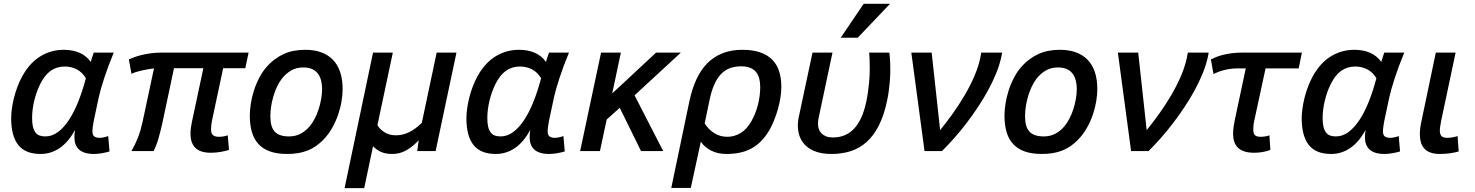

<svg xmlns="http://www.w3.org/2000/svg" viewBox="-20 -786 7674 999"><path d="M549.8 2Q540.5 4.9 529.8 7.3Q519 9.8 508.3 11.5Q497.6 13.2 487.5 14.2Q477.5 15.1 470.2 15.1Q441.9 15.1 422.4 9Q402.8 2.9 390.6 -8.5Q378.4 -20 372.8 -35.9Q367.2 -51.8 367.2 -71.8Q367.2 -78.6 367.9 -88.6Q368.7 -98.6 370.1 -109.9Q336.9 -47.9 291.5 -16.4Q246.1 15.1 190.9 15.1Q112.3 15.1 75.2 -31.5Q38.1 -78.1 38.1 -170.9Q38.1 -192.9 41.7 -220Q45.4 -247.1 52.5 -275.9Q59.6 -304.7 70.6 -334Q81.5 -363.3 96.2 -390.1Q135.7 -460.4 191.2 -493.7Q246.6 -526.9 312 -526.9Q357.9 -526.9 393.6 -511.5Q429.2 -496.1 452.1 -463.9Q456.5 -477.5 460.2 -490Q463.9 -502.4 467.8 -512.2H571.8Q542 -440.4 522.2 -379.6Q502.4 -318.8 494.1 -280.8L467.8 -157.2Q464.8 -141.6 462.9 -127.4Q460.9 -113.3 460.9 -102.1Q460.9 -83.5 470.5 -76.2Q480 -68.8 498 -68.8Q506.8 -68.8 520 -71.5Q533.2 -74.2 543 -78.1ZM215.8 -76.2Q251 -76.2 281.7 -99.1Q312.5 -122.1 339.1 -162.6Q365.7 -203.1 387.7 -258.5Q409.7 -314 426.8 -378.9Q407.2 -411.1 378.7 -425.5Q350.1 -439.9 316.9 -439.9Q275.4 -439.9 243.9 -417.7Q212.4 -395.5 189 -348.1Q178.7 -327.6 170.9 -305.2Q163.1 -282.7 157.7 -260Q152.3 -237.3 149.7 -214.8Q147 -192.4 147 -171.9Q147 -144.5 151.4 -126.2Q155.8 -107.9 164.6 -96.7Q173.3 -85.4 186 -80.8Q198.7 -76.2 215.8 -76.2Z M1171.4 -5.9Q1163.6 -3.4 1152.6 -0.7Q1141.6 2 1129.2 4.2Q1116.7 6.3 1103.3 7.6Q1089.8 8.8 1077.1 8.8Q1022.9 8.8 997.1 -16.1Q971.2 -41 971.2 -90.8Q971.2 -104.5 973.1 -120.1Q975.1 -135.7 979 -153.8L1038.1 -431.2H885.3L824.2 -143.1Q814.9 -101.6 804.2 -64.7Q793.5 -27.8 779.3 0H664.1Q684.1 -35.2 698 -70.8Q711.9 -106.4 721.2 -148.9L781.2 -430.2Q769.5 -428.7 754.4 -426.3Q739.3 -423.8 723.1 -420.4Q707 -417 691.7 -412.4Q676.3 -407.7 664.1 -401.9L650.4 -477.1Q663.6 -482.9 681.4 -489.3Q699.2 -495.6 720.7 -500.7Q742.2 -505.9 766.4 -509Q790.5 -512.2 816.4 -512.2H1273.4L1256.3 -431.2H1141.1L1083 -158.2Q1080.1 -144.5 1079.1 -133.3Q1078.1 -122.1 1078.1 -113.8Q1078.1 -91.3 1088.1 -82.8Q1098.1 -74.2 1119.1 -74.2Q1130.4 -74.2 1142.8 -76.2Q1155.3 -78.1 1165 -82Z M1279.8 -185.1Q1279.8 -211.4 1284.7 -244.6Q1289.6 -277.8 1300.5 -312.7Q1311.5 -347.7 1329.3 -382.1Q1347.2 -416.5 1373.5 -444.8Q1408.2 -482.4 1455.6 -504.6Q1502.9 -526.9 1568.8 -526.9Q1614.3 -526.9 1650.1 -514.2Q1686 -501.5 1711.2 -476.1Q1736.3 -450.7 1749.5 -412.1Q1762.7 -373.5 1762.7 -321.8Q1762.7 -294.9 1757.3 -260.7Q1752 -226.6 1739.7 -190.4Q1727.5 -154.3 1707.8 -119.4Q1688 -84.5 1659.7 -56.2Q1641.6 -38.1 1621.8 -24.7Q1602.1 -11.2 1579.6 -2.4Q1557.1 6.3 1531 10.7Q1504.9 15.1 1474.6 15.1Q1421.4 15.1 1384.3 1.7Q1347.2 -11.7 1324 -37.4Q1300.8 -63 1290.3 -100.1Q1279.8 -137.2 1279.8 -185.1ZM1386.7 -182.1Q1386.7 -155.3 1391.8 -135.5Q1397 -115.7 1408.4 -102.5Q1419.9 -89.4 1438.5 -82.8Q1457 -76.2 1483.9 -76.2Q1517.1 -76.2 1543.2 -89.8Q1569.3 -103.5 1589.8 -127Q1605 -144.5 1617.4 -168.5Q1629.9 -192.4 1638.2 -218.5Q1646.5 -244.6 1651.1 -271.2Q1655.8 -297.9 1655.8 -320.8Q1655.8 -435.1 1557.6 -435.1Q1522.5 -435.1 1494.9 -419.2Q1467.3 -403.3 1446.8 -377Q1432.6 -358.9 1421.6 -335.4Q1410.6 -312 1402.8 -285.9Q1395 -259.8 1390.9 -233.2Q1386.7 -206.5 1386.7 -182.1Z M2246.6 0H2150.9L2158.7 -56.2Q2125 -20.5 2092 -2.7Q2059.1 15.1 2021 15.1Q1988.3 15.1 1964.8 5.4Q1941.4 -4.4 1920.9 -24.9L1875 192.9H1772.9L1920.9 -512.2H2023.9L1943.8 -134.8Q1956.1 -113.3 1980.7 -97.7Q2005.4 -82 2040.5 -82Q2109.9 -82 2174.8 -147L2252 -512.2H2355Z M2918.5 2Q2909.2 4.9 2898.4 7.3Q2887.7 9.8 2877 11.5Q2866.2 13.2 2856.2 14.2Q2846.2 15.1 2838.9 15.1Q2810.5 15.1 2791 9Q2771.5 2.9 2759.3 -8.5Q2747.1 -20 2741.5 -35.9Q2735.8 -51.8 2735.8 -71.8Q2735.8 -78.6 2736.6 -88.6Q2737.3 -98.6 2738.8 -109.9Q2705.6 -47.9 2660.2 -16.4Q2614.7 15.1 2559.6 15.1Q2481 15.1 2443.8 -31.5Q2406.7 -78.1 2406.7 -170.9Q2406.7 -192.9 2410.4 -220Q2414.1 -247.1 2421.1 -275.9Q2428.2 -304.7 2439.2 -334Q2450.2 -363.3 2464.8 -390.1Q2504.4 -460.4 2559.8 -493.7Q2615.2 -526.9 2680.7 -526.9Q2726.6 -526.9 2762.2 -511.5Q2797.9 -496.1 2820.8 -463.9Q2825.2 -477.5 2828.9 -490Q2832.5 -502.4 2836.4 -512.2H2940.4Q2910.6 -440.4 2890.9 -379.6Q2871.1 -318.8 2862.8 -280.8L2836.4 -157.2Q2833.5 -141.6 2831.5 -127.4Q2829.6 -113.3 2829.6 -102.1Q2829.6 -83.5 2839.1 -76.2Q2848.6 -68.8 2866.7 -68.8Q2875.5 -68.8 2888.7 -71.5Q2901.9 -74.2 2911.6 -78.1ZM2584.5 -76.2Q2619.6 -76.2 2650.4 -99.1Q2681.2 -122.1 2707.8 -162.6Q2734.4 -203.1 2756.3 -258.5Q2778.3 -314 2795.4 -378.9Q2775.9 -411.1 2747.3 -425.5Q2718.8 -439.9 2685.5 -439.9Q2644 -439.9 2612.5 -417.7Q2581.1 -395.5 2557.6 -348.1Q2547.4 -327.6 2539.6 -305.2Q2531.7 -282.7 2526.4 -260Q2521 -237.3 2518.3 -214.8Q2515.6 -192.4 2515.6 -171.9Q2515.6 -144.5 2520 -126.2Q2524.4 -107.9 2533.2 -96.7Q2542 -85.4 2554.7 -80.8Q2567.4 -76.2 2584.5 -76.2Z M3315.4 0 3204.6 -225.1 3136.7 -164.1 3101.6 0H2998.5L3107.4 -512.2H3210.4L3165.5 -299.8L3393.6 -512.2H3522.5L3281.7 -290L3430.7 0Z M3472.7 191.9 3567.4 -261.2Q3581.1 -324.7 3604 -374Q3627 -423.3 3660.6 -457.3Q3694.3 -491.2 3739.5 -509Q3784.7 -526.9 3843.3 -526.9Q3896.5 -526.9 3934.8 -513.7Q3973.1 -500.5 3997.6 -475.8Q4022 -451.2 4033.7 -415.5Q4045.4 -379.9 4045.4 -335Q4045.4 -308.6 4040.8 -278.8Q4036.1 -249 4027.8 -219.2Q4019.5 -189.5 4008.3 -161.6Q3997.1 -133.8 3984.4 -110.8Q3963.9 -75.7 3939.9 -51.5Q3916 -27.3 3888.2 -12.7Q3860.4 2 3828.6 8.5Q3796.9 15.1 3760.3 15.1Q3713.4 15.1 3679.2 -2.9Q3645 -21 3626.5 -48.8L3574.2 191.9ZM3646.5 -144Q3666 -112.3 3696.3 -93.3Q3726.6 -74.2 3764.6 -74.2Q3800.8 -74.2 3833.5 -93.8Q3866.2 -113.3 3890.6 -157.2Q3912.6 -196.3 3924.1 -242.7Q3935.5 -289.1 3935.5 -333Q3935.5 -357.9 3930.4 -377.7Q3925.3 -397.5 3913.6 -411.6Q3901.9 -425.8 3882.8 -433.3Q3863.8 -440.9 3836.4 -440.9Q3805.7 -440.9 3780 -432.1Q3754.4 -423.3 3733.6 -402.6Q3712.9 -381.8 3697.3 -347.7Q3681.6 -313.5 3671.4 -263.2Z M4207.5 -512.2H4311.5L4241.7 -183.1Q4240.2 -176.8 4239.3 -171.6Q4238.3 -166.5 4237.5 -161.9Q4236.8 -157.2 4236.6 -152.1Q4236.3 -147 4236.3 -140.1Q4236.3 -126 4240.7 -113.5Q4245.1 -101.1 4254.6 -91.6Q4264.2 -82 4278.6 -76.4Q4293 -70.8 4313.5 -70.8Q4345.7 -70.8 4373 -81.5Q4400.4 -92.3 4422.4 -115Q4444.3 -137.7 4460.7 -172.9Q4477.1 -208 4487.3 -256.8Q4492.7 -282.2 4496.1 -306.9Q4499.5 -331.5 4501.7 -353.8Q4503.9 -376 4504.6 -394.3Q4505.4 -412.6 4505.4 -424.8Q4505.4 -458 4504.6 -478Q4503.9 -498 4502.4 -512.2H4607.4Q4608.9 -501.5 4610.6 -479Q4612.3 -456.5 4612.3 -417Q4612.3 -406.2 4611.6 -389.4Q4610.8 -372.6 4608.9 -352.3Q4606.9 -332 4604 -310.1Q4601.1 -288.1 4596.7 -267.1Q4580.6 -188.5 4553.5 -134.5Q4526.4 -80.6 4489.3 -47.4Q4452.1 -14.2 4406.2 0.5Q4360.4 15.1 4306.6 15.1Q4261.7 15.1 4228.8 4.2Q4195.8 -6.8 4174.3 -26.4Q4152.8 -45.9 4142.1 -73Q4131.3 -100.1 4131.3 -132.8Q4131.3 -145.5 4133.1 -159.4Q4134.8 -173.3 4138.7 -189ZM4442.9 -589.8H4354.5L4473.6 -766.1H4610.8Z M4827.6 -512.2 4871.6 -108.9Q4903.8 -148.4 4936.8 -194.3Q4969.7 -240.2 4998.3 -288.8Q5026.9 -337.4 5048.6 -387.2Q5070.3 -437 5080.6 -484.9L5085.4 -512.2H5194.3L5189.5 -487.8Q5180.7 -447.3 5162.8 -403.6Q5145 -359.9 5120.8 -315.7Q5096.7 -271.5 5067.6 -227.8Q5038.6 -184.1 5007.3 -143.3Q4976.1 -102.5 4943.8 -66.2Q4911.6 -29.8 4881.3 0H4790.5L4721.7 -512.2Z M5206.5 -185.1Q5206.5 -211.4 5211.4 -244.6Q5216.3 -277.8 5227.3 -312.7Q5238.3 -347.7 5256.1 -382.1Q5273.9 -416.5 5300.3 -444.8Q5335 -482.4 5382.3 -504.6Q5429.7 -526.9 5495.6 -526.9Q5541 -526.9 5576.9 -514.2Q5612.8 -501.5 5637.9 -476.1Q5663.1 -450.7 5676.3 -412.1Q5689.5 -373.5 5689.5 -321.8Q5689.5 -294.9 5684.1 -260.7Q5678.7 -226.6 5666.5 -190.4Q5654.3 -154.3 5634.5 -119.4Q5614.7 -84.5 5586.4 -56.2Q5568.4 -38.1 5548.6 -24.7Q5528.8 -11.2 5506.3 -2.4Q5483.9 6.3 5457.8 10.7Q5431.6 15.1 5401.4 15.1Q5348.1 15.1 5311 1.7Q5273.9 -11.7 5250.7 -37.4Q5227.5 -63 5217 -100.1Q5206.5 -137.2 5206.5 -185.1ZM5313.5 -182.1Q5313.5 -155.3 5318.6 -135.5Q5323.7 -115.7 5335.2 -102.5Q5346.7 -89.4 5365.2 -82.8Q5383.8 -76.2 5410.6 -76.2Q5443.8 -76.2 5470 -89.8Q5496.1 -103.5 5516.6 -127Q5531.7 -144.5 5544.2 -168.5Q5556.6 -192.4 5564.9 -218.5Q5573.2 -244.6 5577.9 -271.2Q5582.5 -297.9 5582.5 -320.8Q5582.5 -435.1 5484.4 -435.1Q5449.2 -435.1 5421.6 -419.2Q5394 -403.3 5373.5 -377Q5359.4 -358.9 5348.4 -335.4Q5337.4 -312 5329.6 -285.9Q5321.8 -259.8 5317.6 -233.2Q5313.5 -206.5 5313.5 -182.1Z M5902.3 -512.2 5946.3 -108.9Q5978.5 -148.4 6011.5 -194.3Q6044.4 -240.2 6073 -288.8Q6101.6 -337.4 6123.3 -387.2Q6145 -437 6155.3 -484.9L6160.2 -512.2H6269L6264.2 -487.8Q6255.4 -447.3 6237.5 -403.6Q6219.7 -359.9 6195.6 -315.7Q6171.4 -271.5 6142.3 -227.8Q6113.3 -184.1 6082 -143.3Q6050.8 -102.5 6018.6 -66.2Q5986.3 -29.8 5956.1 0H5865.2L5796.4 -512.2Z M6737.3 -430.2H6564.9L6505.9 -157.2Q6502.9 -143.6 6502 -132.1Q6501 -120.6 6501 -110.8Q6501 -91.3 6509.5 -82.8Q6518.1 -74.2 6540 -74.2Q6549.3 -74.2 6562.7 -76.2Q6576.2 -78.1 6585 -82L6589.8 -5.9Q6570.3 1.5 6548.8 5.1Q6527.3 8.8 6505.9 8.8Q6476.1 8.8 6455.1 2Q6434.1 -4.9 6420.9 -17.8Q6407.7 -30.8 6401.9 -48.8Q6396 -66.9 6396 -88.9Q6396 -106.9 6398.2 -123.5Q6400.4 -140.1 6404.3 -159.2L6461.9 -430.2H6419.9Q6396.5 -430.2 6377 -427Q6357.4 -423.8 6341.8 -419.4Q6326.2 -415 6314.2 -409.9Q6302.2 -404.8 6293.9 -400.9L6280.3 -477.1Q6293 -483.4 6309.1 -489.7Q6325.2 -496.1 6345 -501Q6364.7 -505.9 6388.9 -509Q6413.1 -512.2 6441.9 -512.2H6753.9Z M7264.6 2Q7255.4 4.9 7244.6 7.3Q7233.9 9.8 7223.1 11.5Q7212.4 13.2 7202.4 14.2Q7192.4 15.1 7185.1 15.1Q7156.7 15.1 7137.2 9Q7117.7 2.9 7105.5 -8.5Q7093.3 -20 7087.6 -35.9Q7082 -51.8 7082 -71.8Q7082 -78.6 7082.8 -88.6Q7083.5 -98.6 7085 -109.9Q7051.8 -47.9 7006.3 -16.4Q6960.9 15.1 6905.8 15.1Q6827.1 15.1 6790 -31.5Q6752.9 -78.1 6752.9 -170.9Q6752.9 -192.9 6756.6 -220Q6760.3 -247.1 6767.3 -275.9Q6774.4 -304.7 6785.4 -334Q6796.4 -363.3 6811 -390.1Q6850.6 -460.4 6906 -493.7Q6961.4 -526.9 7026.9 -526.9Q7072.8 -526.9 7108.4 -511.5Q7144 -496.1 7167 -463.9Q7171.4 -477.5 7175 -490Q7178.7 -502.4 7182.6 -512.2H7286.6Q7256.8 -440.4 7237.1 -379.6Q7217.3 -318.8 7209 -280.8L7182.6 -157.2Q7179.7 -141.6 7177.7 -127.4Q7175.8 -113.3 7175.8 -102.1Q7175.8 -83.5 7185.3 -76.2Q7194.8 -68.8 7212.9 -68.8Q7221.7 -68.8 7234.9 -71.5Q7248 -74.2 7257.8 -78.1ZM6930.7 -76.2Q6965.8 -76.2 6996.6 -99.1Q7027.3 -122.1 7054 -162.6Q7080.6 -203.1 7102.5 -258.5Q7124.5 -314 7141.6 -378.9Q7122.1 -411.1 7093.5 -425.5Q7064.9 -439.9 7031.7 -439.9Q6990.2 -439.9 6958.7 -417.7Q6927.2 -395.5 6903.8 -348.1Q6893.6 -327.6 6885.7 -305.2Q6877.9 -282.7 6872.6 -260Q6867.2 -237.3 6864.5 -214.8Q6861.8 -192.4 6861.8 -171.9Q6861.8 -144.5 6866.2 -126.2Q6870.6 -107.9 6879.4 -96.7Q6888.2 -85.4 6900.9 -80.8Q6913.6 -76.2 6930.7 -76.2Z M7569.8 2Q7550.3 7.8 7524.4 11.5Q7498.5 15.1 7472.7 15.1Q7443.4 15.1 7423.3 7.8Q7403.3 0.5 7390.9 -13.2Q7378.4 -26.9 7373 -45.7Q7367.7 -64.5 7367.7 -87.9Q7367.7 -103 7369.9 -121.3Q7372.1 -139.6 7377 -160.2L7450.7 -512.2H7553.7L7478.5 -157.2Q7475.6 -141.6 7473.6 -128.9Q7471.7 -116.2 7471.7 -106.9Q7471.7 -86.4 7480.7 -77.6Q7489.7 -68.8 7510.7 -68.8Q7522.9 -68.8 7537.8 -71.5Q7552.7 -74.2 7564 -78.1Z"/></svg>

Font: Clear Sans Medium
Style: Italic
Weight: 500
Italic angle: -12°
Foundry: Intel Corporation
Version: Version 1.00